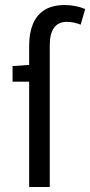

<svg xmlns="http://www.w3.org/2000/svg" viewBox="-20 -744 359 764"><path d="M96 0V-563Q96 -612 111 -648.5Q126 -685 157.5 -704.5Q189 -724 238 -724Q260 -724 281.5 -719.5Q303 -715 319 -708L301 -646Q272 -657 246 -657Q212 -657 195 -633.5Q178 -610 178 -563V0ZM30 -419V-481L99 -486H162V-419Z"/></svg>

Font: Source Sans 3 ExtraLight
Style: Regular
Weight: 400
Version: Version 3.052;hotconv 1.1.0;makeotfexe 2.6.0